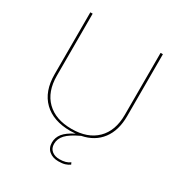

<svg xmlns="http://www.w3.org/2000/svg" viewBox="-197 -800 1075 1141"><g transform="rotate(30 340.0 -229.0)"><path d="M589 -660V-235Q589 -137 542.5 -75.5Q496 -14 411 3Q347 33 321 61Q295 89 295 124Q295 155 315.5 171.5Q336 188 368 188Q414 188 439 168L445 181Q431 191 413.5 196.5Q396 202 368 202Q330 202 305 181.5Q280 161 280 124Q280 89 302 61.5Q324 34 376 8Q352 10 340 10Q222 10 156.5 -54Q91 -118 91 -235V-660H107V-235Q107 -125 168.5 -64.5Q230 -4 340 -4Q450 -4 511.5 -64.5Q573 -125 573 -235V-660Z"/></g></svg>

Font: Work Sans Hairline
Style: Regular
Weight: 400
Designer: Wei Huang
Foundry: Wei Huang
Version: Version 1.032